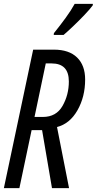

<svg xmlns="http://www.w3.org/2000/svg" viewBox="-20 -970 499 990"><path d="M308 -790Q327 -806 357 -834.5Q387 -863 415.5 -893Q444 -923 458 -942L459 -950H365Q347 -917 319 -878.5Q291 -840 258 -799L257 -790ZM216 -643H246Q335 -643 335 -550Q335 -481 302.5 -424Q270 -367 201 -367H158ZM80 0 143 -299H197L248 0H336L274 -315Q340 -332 379.5 -401.5Q419 -471 419 -560Q419 -633 377.5 -673.5Q336 -714 258 -714H151L0 0Z"/></svg>

Font: Noto Sans Display Condensed
Style: Italic
Weight: 400
Width: 3
Designer: Monotype Design team
Foundry: Monotype Imaging Inc.
Version: 1.000